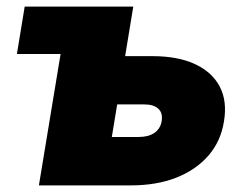

<svg xmlns="http://www.w3.org/2000/svg" viewBox="-20 -561 739 581"><path d="M31.2 -397.5 54.7 -541H249L225.6 -397.5ZM275.4 -391.1H440.9Q518.6 -391.1 570.3 -366.9Q622.1 -342.8 645 -298.8Q668 -254.9 657.7 -193.4Q648.4 -133.8 610.8 -90.3Q573.2 -46.9 513.4 -23.4Q453.6 0 376 0H97.7L187 -541H383.3L318.4 -146.5H399.4Q429.2 -146.5 447.3 -158.9Q465.3 -171.4 469.2 -194.3Q473.1 -218.8 459.2 -231.9Q445.3 -245.1 415.5 -245.1H251Z"/></svg>

Font: Inter 17pt Black
Style: Italic
Weight: 900
Italic angle: -9.3988°
Version: Version 4.001;git-66647c0bb